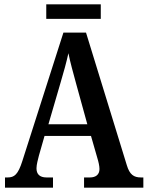

<svg xmlns="http://www.w3.org/2000/svg" viewBox="-20 -864 680 884"><path d="M193 -777H444V-844H193ZM3 0H224V-47H194C162 -47 148 -63 148 -89C148 -106 155 -131 159 -147L185 -238H399L428 -137C433 -121 438 -100 438 -86C438 -60 421 -47 394 -47H367V0H640V-47H629C596 -47 577 -60 564 -103L376 -714H272L83 -123C63 -60 46 -47 15 -47H3ZM203 -292 259 -484C273 -531 286 -578 295 -619C303 -578 317 -529 331 -477L382 -292Z"/></svg>

Font: Noto Serif Armenian Condensed SemiBold
Style: Regular
Weight: 600
Width: 3
Designer: Monotype Design Team
Foundry: Monotype Imaging Inc.
Version: Version 2.008